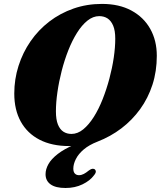

<svg xmlns="http://www.w3.org/2000/svg" viewBox="-20 -734 823 982"><path d="M501.5 -714Q589.5 -714 652.2 -680Q715 -646 748.5 -586.2Q782 -526.5 782 -448.5Q782 -369.5 759.8 -300.8Q737.5 -232 696.8 -175.8Q656 -119.5 600.8 -77.5Q545.5 -35.5 478.5 -9.5Q436 7 408.5 30.2Q381 53.5 368 79.5Q355 105.5 355 128.5Q355 145.5 363 153.8Q371 162 384 162Q396.5 162 408.8 155.5Q421 149 433 139Q441 133 447.5 130.5Q454 128 460.5 130Q467.5 132 469.8 140.8Q472 149.5 460 163.5Q440.5 190 402 208.8Q363.5 227.5 315 227.5Q264.5 227.5 238.8 209Q213 190.5 213 157Q213 131.5 227.8 105.2Q242.5 79 275.8 53.2Q309 27.5 363 4.5L365 10Q354.5 12 347.5 12.5Q340.5 13 333.5 13Q245 13 182.2 -19.5Q119.5 -52 86.2 -112.2Q53 -172.5 53 -255.5Q53 -329 74.8 -397.2Q96.5 -465.5 136.5 -523.2Q176.5 -581 232.2 -623.8Q288 -666.5 356 -690.2Q424 -714 501.5 -714ZM266 -164.5Q266 -122.5 276.2 -97.2Q286.5 -72 304.2 -60.5Q322 -49 345.5 -49Q377 -49 405.8 -72.5Q434.5 -96 459.8 -136Q485 -176 505 -226.8Q525 -277.5 539.5 -332Q554 -386.5 561.8 -439.2Q569.5 -492 569.5 -536Q569.5 -577.5 558.8 -602.8Q548 -628 530 -639.8Q512 -651.5 487.5 -651.5Q456 -651.5 427.2 -628.5Q398.5 -605.5 373.8 -566Q349 -526.5 329.2 -476.2Q309.5 -426 295.5 -371.5Q281.5 -317 273.8 -263.5Q266 -210 266 -164.5Z"/></svg>

Font: Fraunces ExtraBold
Style: Italic
Weight: 800
Italic angle: -16°
Version: Version 1.000;[b76b70a41]